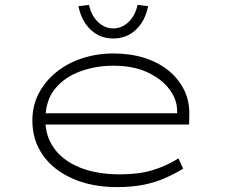

<svg xmlns="http://www.w3.org/2000/svg" viewBox="-20 -753 925 783"><path d="M457 10Q355 10 276.5 -24.5Q198 -59 155 -120Q112 -181 112 -261Q112 -323 138.5 -373Q165 -423 210.5 -459.5Q256 -496 316 -515.5Q376 -535 443 -535Q511 -535 568.5 -517Q626 -499 667.5 -465Q709 -431 731.5 -385Q754 -339 752 -282L751 -245H156V-291H724L703 -283L702 -307Q701 -349 670 -390Q639 -431 581.5 -458Q524 -485 442 -485Q371 -485 307.5 -462Q244 -439 204.5 -391Q165 -343 165 -264Q165 -197 201.5 -147Q238 -97 306.5 -69.5Q375 -42 469 -42Q545 -42 600.5 -58.5Q656 -75 708 -107L727 -65Q694 -45 655 -27.5Q616 -10 568 0Q520 10 457 10ZM442 -596Q388 -596 350 -631.5Q312 -667 300 -728L343 -733Q353 -688 380.5 -662.5Q408 -637 442 -637Q476 -637 503.5 -662.5Q531 -688 541 -733L584 -728Q572 -667 534 -631.5Q496 -596 442 -596Z"/></svg>

Font: Lexend Zetta ExtraLight
Style: Regular
Weight: 250
Version: Version 1.007